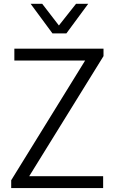

<svg xmlns="http://www.w3.org/2000/svg" viewBox="-20 -959 618 979"><path d="M247.6 -788.6 136.2 -939.5H195.3L280.3 -829.1L367.7 -939.5H429.7L318.4 -788.6ZM37.1 0V-40L414.1 -650.4H53.2V-710.9H507.8V-672.9L128.9 -60.5H505.9V0Z"/></svg>

Font: Ride Light
Style: Regular
Weight: 300
Version: Version 3.000